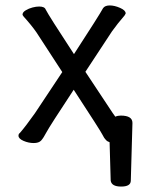

<svg xmlns="http://www.w3.org/2000/svg" viewBox="-20 -509 540 706"><path d="M424 -84Q467 -84 467 -57V-56L461 155Q461 177 425.5 177Q390 177 387 155Q387 155 383 14Q374 11 370 6Q362 -2 356.5 -14Q351 -26 251 -179Q162 -44 151 -23Q140 -2 131.5 7.5Q123 17 104 17Q85 17 66.5 9Q48 1 48 -10Q48 -17 53 -20Q74 -44 108 -92L209 -244L114 -390Q96 -416 67 -448Q65 -451 63 -454V-456Q63 -464 74.5 -471Q86 -478 99.5 -481.5Q113 -485 124 -485Q144 -485 148 -474Q159 -452 252 -310Q345 -453 359 -479Q366 -489 383.5 -489Q401 -489 421.5 -480Q442 -471 442 -460V-459L438 -452Q412 -422 392 -394L294 -245L394 -94Q398 -89 404 -80Q413 -84 424 -84Z"/></svg>

Font: Moon Stars Kai HW
Style: Bold
Weight: 700
Designer: GuiWonder
Version: Version 1.101